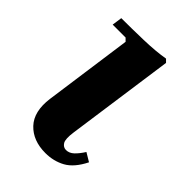

<svg xmlns="http://www.w3.org/2000/svg" viewBox="-159 -556 631 631"><g transform="rotate(45 156.5 -240.0)"><path d="M264 -88 294 -70Q271 -24 240 -7Q209 10 171 10Q113 10 80 -25Q47 -60 56 -127L99 -435L89 -445H29L34 -480Q81 -480 136.5 -481.5Q192 -483 232 -490L242 -480L189 -104Q184 -69 191.5 -57Q199 -45 212 -45Q227 -45 239.5 -57Q252 -69 264 -88Z"/></g></svg>

Font: Brygada 1918
Style: Italic
Weight: 400
Italic angle: -8°
Designer: Mateusz Machalski | Borys Kosmynka | Przemek Hoffer
Foundry: NIEPODLEGLA 2018
Version: Version 3.006